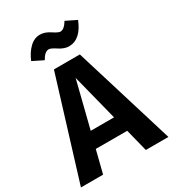

<svg xmlns="http://www.w3.org/2000/svg" viewBox="-224 -1031 1035 1148"><g transform="rotate(-30 293.0 -457.0)"><path d="M237 -812Q209 -812 184 -767L111 -803Q131 -852 163 -883Q195 -914 235 -914Q268 -914 302.5 -891Q337 -868 351 -868Q378 -868 404 -912L477 -876Q433 -766 352 -766Q321 -766 286 -789Q251 -812 237 -812ZM439 0 400 -155H183L144 0H-9L204 -692H383L595 0ZM211 -264H372L291 -583Z"/></g></svg>

Font: FiraGO SemiBold
Style: Regular
Weight: 600
Designer: bBox Type
Foundry: bBox Type GmbH
Version: Version 1.001;PS 001.001;hotconv 1.0.88;makeotf.lib2.5.64775